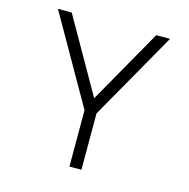

<svg xmlns="http://www.w3.org/2000/svg" viewBox="-106 -825 915 928"><g transform="rotate(15 351.5 -361.0)"><path d="M382 -282V0H322V-282L71 -722H140L352 -350L563 -722H632Z"/></g></svg>

Font: SUITE Light
Style: Regular
Weight: 300
Designer: Sun
Foundry: Sun
Version: Version 2.040